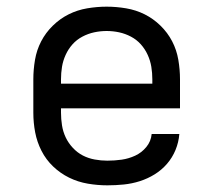

<svg xmlns="http://www.w3.org/2000/svg" viewBox="-20 -548 640 576"><path d="M302 8Q273 8 243.5 3Q214 -2 187.5 -15Q161 -28 139.5 -48.5Q118 -69 104.5 -95.5Q91 -122 85.5 -151Q80 -180 80 -210V-310Q80 -339 85 -368.5Q90 -398 103.5 -424Q117 -450 138.5 -471Q160 -492 186 -505Q212 -518 241.5 -523Q271 -528 300 -528Q329 -528 358.5 -523Q388 -518 414 -505Q440 -492 461.5 -471Q483 -450 496.5 -424Q510 -398 515 -368.5Q520 -339 520 -310V-223H163V-210Q163 -191 166 -172Q169 -153 177 -136Q185 -119 198.5 -104.5Q212 -90 228.5 -81.5Q245 -73 264 -69.5Q283 -66 302 -66Q324 -66 345 -69Q366 -72 385.5 -81Q405 -90 419 -107Q433 -124 435 -146H518Q516 -121 506.5 -98Q497 -75 481 -56.5Q465 -38 444 -25Q423 -12 399.5 -4.5Q376 3 351.5 5.5Q327 8 302 8ZM163 -297H437V-310Q437 -329 434 -347.5Q431 -366 423 -383.5Q415 -401 402.5 -415Q390 -429 373 -438Q356 -447 337.5 -451Q319 -455 300 -455Q281 -455 262.5 -451Q244 -447 227 -438Q210 -429 197.5 -415Q185 -401 177 -383.5Q169 -366 166 -347.5Q163 -329 163 -310Z"/></svg>

Font: Nova
Style: Regular
Weight: 400
Monospace: yes
Designer: Belleve Invis
Foundry: Belleve Invis
Version: Version 24.1.4; ttfautohint (v1.8.4)